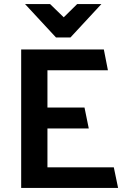

<svg xmlns="http://www.w3.org/2000/svg" viewBox="-20 -923 620 943"><path d="M103 -903H226L293 -838L359 -903H478L326 -739H255ZM560 0H84V-680H490L510 -578H213V-395H395L416 -292H213V-101H539Z"/></svg>

Font: Palanquin
Style: Bold
Weight: 700
Designer: Pria Ravichandran
Version: Version 1.0.4